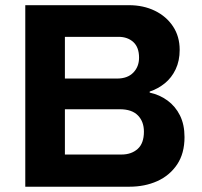

<svg xmlns="http://www.w3.org/2000/svg" viewBox="-20 -706 762 726"><path d="M75.6 0V-686.4H467.8Q522.2 -686.4 565.6 -665.3Q609 -644.2 634.2 -606.2Q659.4 -568.2 659.4 -517.4Q659.4 -476 644.2 -444Q629 -412 603.4 -391.2Q577.7 -370.3 546 -359.8V-355.8Q583.5 -347.8 613.4 -325.9Q643.3 -304.1 660.5 -269.5Q677.7 -234.9 677.7 -187.7Q677.7 -125.7 649.6 -83.9Q621.4 -42.1 574.4 -21Q527.5 0 469.1 0ZM225.4 -121.7H439.5Q476.6 -121.7 500.4 -142.7Q524.2 -163.8 524.2 -208.3Q524.2 -246.2 501.5 -269.5Q478.7 -292.9 433.3 -292.9H225.4ZM225.4 -409H422.7Q462.2 -409 484 -431.4Q505.8 -453.8 505.8 -487.9Q505.8 -527.1 484.2 -546.9Q462.5 -566.7 428.2 -566.7H225.4Z"/></svg>

Font: Archivo Variable SemiBold
Style: Regular
Weight: 600
Designer: Hector Gatti
Foundry: Omnibus-Type
Version: Version 2.001